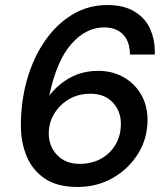

<svg xmlns="http://www.w3.org/2000/svg" viewBox="-20 -732 669 764"><path d="M289 12Q207 12 157.5 -22Q108 -56 85.5 -111.5Q63 -167 63 -232Q63 -330 88 -416.5Q113 -503 159 -569.5Q205 -636 268 -674Q331 -712 407 -712Q474 -712 517 -685Q560 -658 578 -616Q596 -574 596 -529Q596 -522 596 -515H497Q497 -566 470 -594.5Q443 -623 394 -623Q322 -623 263.5 -556.5Q205 -490 176 -351Q209 -395 258.5 -422.5Q308 -450 371 -450Q428 -450 472.5 -424.5Q517 -399 542 -355Q567 -311 567 -255Q567 -181 529.5 -120.5Q492 -60 429 -24Q366 12 289 12ZM297 -80Q345 -80 382 -100.5Q419 -121 440 -157Q461 -193 461 -239Q461 -290 428.5 -324.5Q396 -359 340 -359Q292 -359 255 -337.5Q218 -316 196 -280Q174 -244 174 -201Q174 -150 207.5 -115Q241 -80 297 -80Z"/></svg>

Font: Ultramarine Medium
Style: Italic
Weight: 500
Italic angle: -10°
Designer: Colophon Foundry, Jonny Pinhorn
Foundry: Colophon Foundry
Version: Version 1.200; ttfautohint (v1.8.3)